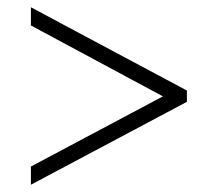

<svg xmlns="http://www.w3.org/2000/svg" viewBox="-20 -622 599 528"><path d="M65 -114 494 -342V-373L65 -602V-552L428 -357L65 -164Z"/></svg>

Font: Noto Serif Devanagari Light
Style: Regular
Weight: 300
Designer: Universal Thirst, Indian Type Foundry and the Monotype Design Team
Foundry: Monotype Imaging Inc.
Version: Version 2.004